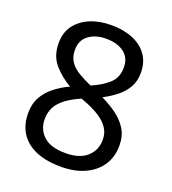

<svg xmlns="http://www.w3.org/2000/svg" viewBox="-134 -825 840 937"><g transform="rotate(20 286.0 -357.0)"><path d="M285 -724Q348 -724 396 -704.5Q444 -685 471.5 -647Q499 -609 499 -553Q499 -510 480.5 -478Q462 -446 431 -421.5Q400 -397 363 -378Q407 -357 443 -330.5Q479 -304 500.5 -269Q522 -234 522 -185Q522 -125 493 -81.5Q464 -38 411.5 -14Q359 10 288 10Q173 10 111 -40.5Q49 -91 49 -182Q49 -231 69.5 -267Q90 -303 124 -329Q158 -355 197 -373Q145 -403 108.5 -445.5Q72 -488 72 -554Q72 -609 100 -646.5Q128 -684 176 -704Q224 -724 285 -724ZM135 -181Q135 -129 172 -94.5Q209 -60 286 -60Q359 -60 397.5 -94.5Q436 -129 436 -184Q436 -219 417.5 -245.5Q399 -272 365.5 -293Q332 -314 286 -331L270 -337Q204 -309 169.5 -272.5Q135 -236 135 -181ZM284 -653Q229 -653 193.5 -626.5Q158 -600 158 -550Q158 -513 175.5 -488Q193 -463 223 -445.5Q253 -428 289 -412Q341 -434 376.5 -465Q412 -496 412 -550Q412 -600 377 -626.5Q342 -653 284 -653Z"/></g></svg>

Font: Noto Sans Gunjala Gondi
Style: Regular
Weight: 400
Designer: Ek Type
Foundry: Ek Type
Version: Version 1.004